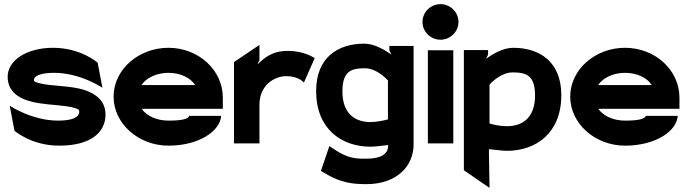

<svg xmlns="http://www.w3.org/2000/svg" viewBox="-20 -693 3328 928"><path d="M17 -322C17 -234 98 -205 170 -194C227 -185 296 -184 338 -172C359 -166 363 -163 363 -154C363 -127 333 -110 260 -110C134 -110 27 -182 27 -182L50 -61C50 -61 131 11 266 11C424 11 490 -57 490 -139C490 -206 442 -240 391 -257C321 -281 224 -275 166 -292C145 -298 144 -300 144 -307C144 -325 174 -341 242 -341C368 -341 475 -269 475 -269L452 -390C452 -390 371 -462 236 -462C110 -462 17 -402 17 -322Z M529 -226C529 -95 650 11 794 11C939 11 1043 -57 1049 -133H894C889 -112 829 -110 794 -110C737 -110 688 -133 665 -167H1057V-221C1057 -355 939 -462 794 -462C650 -462 529 -357 529 -226ZM664 -282C686 -316 736 -341 794 -341C852 -341 901 -317 923 -282Z M1501 -412C1501 -412 1452 -447 1372 -447C1294 -447 1260 -414 1224 -382L1234 -402V-476L1111 -393V0H1234V-187C1234 -280 1305 -325 1364 -325C1424 -325 1449 -294 1449 -294Z M1508 -253C1508 -70 1630 16 1771 16C1796 16 1825 11 1856 8V11C1856 51 1822 74 1751 74C1699 74 1663 73 1599 31L1572 13L1531 133L1548 143C1627 192 1688 197 1751 197C1902 197 1979 106 1979 6V-471H1862V-449L1872 -429C1844 -449 1791 -482 1741 -482C1614 -482 1508 -416 1508 -253ZM1635 -251C1635 -350 1678 -363 1744 -363C1794 -363 1839 -322 1855 -304V-116C1837 -111 1802 -103 1771 -103C1700 -103 1635 -140 1635 -251Z M2022 -587C2022 -539 2062 -501 2109 -501C2156 -501 2196 -539 2196 -587C2196 -635 2156 -673 2109 -673C2062 -673 2022 -635 2022 -587ZM2048 0H2171V-450H2048Z M2222 130 2346 215 2343 28C2371 30 2405 36 2430 36C2571 36 2693 -50 2693 -233C2693 -396 2587 -462 2460 -462C2410 -462 2359 -430 2329 -409L2339 -429V-451H2222ZM2346 -96V-284C2361 -301 2407 -343 2457 -343C2523 -343 2566 -330 2566 -231C2566 -120 2501 -83 2430 -83C2399 -83 2366 -90 2346 -96Z M2736 -226C2736 -95 2857 11 3001 11C3146 11 3250 -57 3256 -133H3101C3096 -112 3036 -110 3001 -110C2944 -110 2895 -133 2872 -167H3264V-221C3264 -355 3146 -462 3001 -462C2857 -462 2736 -357 2736 -226ZM2871 -282C2893 -316 2943 -341 3001 -341C3059 -341 3108 -317 3130 -282Z"/></svg>

Font: Charger EcoBlack
Style: Black
Weight: 1000
Designer: Jasper
Foundry: Cannot Into Space Fonts
Version: Version 1.1